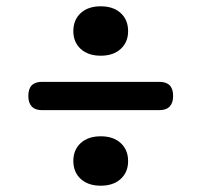

<svg xmlns="http://www.w3.org/2000/svg" viewBox="-20 -637 640 610"><path d="M486 -287H114Q92 -287 81 -298.5Q70 -310 70 -332Q70 -355 81 -366Q92 -377 114 -377H486Q508 -377 519 -366Q530 -355 530 -332Q530 -310 519 -298.5Q508 -287 486 -287ZM300 -460Q260 -460 236.5 -481.5Q213 -503 213 -538Q213 -574 236.5 -595.5Q260 -617 300 -617Q340 -617 363.5 -595.5Q387 -574 387 -538Q387 -503 363.5 -481.5Q340 -460 300 -460ZM300 -47Q260 -47 236.5 -68.5Q213 -90 213 -126Q213 -161 236.5 -182.5Q260 -204 300 -204Q340 -204 363.5 -182.5Q387 -161 387 -125Q387 -90 363.5 -68.5Q340 -47 300 -47Z"/></svg>

Font: Maple Mono Normal NL Medium
Style: Regular
Weight: 500
Monospace: yes
Designer: subframe7536
Version: Version 7.000